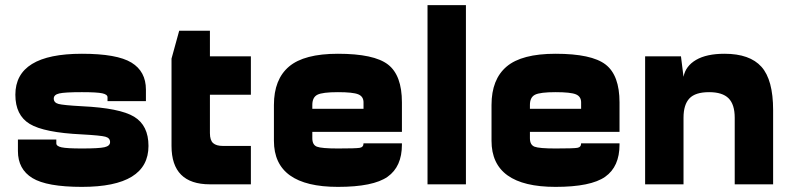

<svg xmlns="http://www.w3.org/2000/svg" viewBox="-20 -720 3090 750"><path d="M300 -195Q373 -191 391.5 -186Q410 -181 410 -165Q410 -150 388.5 -145Q367 -140 300 -140Q241 -140 220.5 -144.5Q200 -149 200 -160V-175H50V-130Q50 -59 106.5 -24.5Q163 10 300 10Q560 10 560 -150Q560 -230 504 -264Q448 -298 300 -305Q227 -309 208.5 -314Q190 -319 190 -335Q190 -350 211.5 -355Q233 -360 300 -360Q359 -360 379.5 -355.5Q400 -351 400 -340V-325H550V-370Q550 -441 493.5 -475.5Q437 -510 300 -510Q40 -510 40 -350Q40 -270 96 -236Q152 -202 300 -195Z M960 -150H850Q825 -150 812.5 -161Q800 -172 800 -200V-350H960V-500H800V-600H680L650 -491V-150Q650 0 800 0H960Z M1100 -205H1550V-295H1100ZM1550 -320Q1550 -426 1495.5 -468Q1441 -510 1300 -510Q1168 -510 1109 -460Q1050 -410 1050 -310V-250H1200V-310Q1200 -340 1220 -350Q1240 -360 1300 -360Q1359 -360 1379.5 -351.5Q1400 -343 1400 -320V-290H1550ZM1550 -155V-160H1400Q1400 -145 1385 -142.5Q1370 -140 1300 -140Q1236 -140 1218 -147Q1200 -154 1200 -180V-280L1050 -250V-170Q1050 10 1300 10Q1438 10 1494 -29.5Q1550 -69 1550 -155Z M1650 0H1800V-700H1650Z M1950 -205H2400V-295H1950ZM2400 -320Q2400 -426 2345.5 -468Q2291 -510 2150 -510Q2018 -510 1959 -460Q1900 -410 1900 -310V-250H2050V-310Q2050 -340 2070 -350Q2090 -360 2150 -360Q2209 -360 2229.5 -351.5Q2250 -343 2250 -320V-290H2400ZM2400 -155V-160H2250Q2250 -145 2235 -142.5Q2220 -140 2150 -140Q2086 -140 2068 -147Q2050 -154 2050 -180V-280L1900 -250V-170Q1900 10 2150 10Q2288 10 2344 -29.5Q2400 -69 2400 -155Z M2500 0H2650V-420L2640 -500H2500ZM2650 -420V-260Q2650 -311 2673 -335.5Q2696 -360 2750 -360Q2802 -360 2826 -336Q2850 -312 2850 -260V0H3000V-290Q3000 -408 2954.5 -459Q2909 -510 2810 -510Q2740 -510 2699 -486Q2658 -462 2650 -420Z"/></svg>

Font: Millimetre
Style: Bold
Weight: 800
Designer: Jérémy Landes
Version: Version 1.0